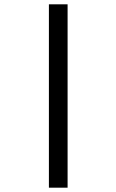

<svg xmlns="http://www.w3.org/2000/svg" viewBox="-20 -720 540 890"><path d="M206.7 150V-700H293.3V150Z"/></svg>

Font: Funnel Display Light Medium
Style: Regular
Weight: 500
Version: Version 1.000